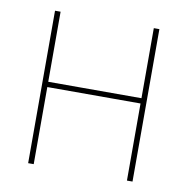

<svg xmlns="http://www.w3.org/2000/svg" viewBox="-65 -583 629 645"><g transform="rotate(10 250.0 -260.0)"><path d="M72 0V-520H91V-281H409V-520H428V0H409V-263H91V0Z"/></g></svg>

Font: Iosevka Term Curly Thin
Style: Regular
Weight: 100
Designer: Belleve Invis
Foundry: Belleve Invis
Version: Version 32.3.0